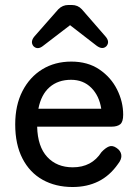

<svg xmlns="http://www.w3.org/2000/svg" viewBox="-20 -739 562 770"><path d="M271 11Q203 11 151 -18Q99 -47 70 -103.5Q41 -160 41 -240Q41 -317 70 -373.5Q99 -430 149.5 -461Q200 -492 266 -492Q332 -492 378.5 -460.5Q425 -429 449.5 -380Q474 -331 474 -279Q474 -250 462 -240.5Q450 -231 427 -231H129Q131 -151 169.5 -109.5Q208 -68 272 -68Q348 -68 387 -129Q403 -146 417 -151.5Q431 -157 447 -146Q464 -135 466.5 -118Q469 -101 453 -81Q420 -34 374.5 -11.5Q329 11 271 11ZM134 -303H386Q378 -355 346 -387Q314 -419 265 -419Q213 -419 179 -389.5Q145 -360 134 -303ZM214 -702Q231 -719 254 -719H268Q292 -719 308 -702L402 -594Q422 -572 407 -554Q391 -538 367 -556L261 -638L154 -556Q131 -537 114 -554Q100 -572 119 -594Z"/></svg>

Font: Zen Maru Gothic Medium
Style: Regular
Weight: 500
Designer: Yoshimichi Ohira
Foundry: Positype
Version: Version 1.001